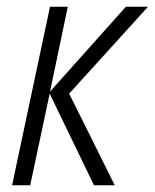

<svg xmlns="http://www.w3.org/2000/svg" viewBox="-20 -552 461 572"><path d="M16 0 129 -532H182L129 -279L355 -532H421L186 -273L322 0H260L128 -273L70 0Z"/></svg>

Font: Noto Sans Display SemiCondensed Light
Style: Italic
Weight: 300
Width: 4
Italic angle: -12°
Designer: Monotype Design Team
Foundry: Monotype Imaging Inc.
Version: Version 1.900